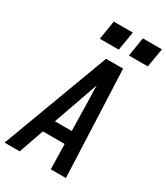

<svg xmlns="http://www.w3.org/2000/svg" viewBox="-246 -1047 992 1144"><g transform="rotate(30 250.0 -475.0)"><path d="M-17 0 257 -735H374L380 -595L405 0H301L297 -172H147L87 0ZM179 -260H295L290 -490Q289 -510 288.5 -530Q288 -550 288 -570Q281 -550 274 -530Q267 -510 260 -490ZM495 -820H365L386 -950H517ZM295 -820H165L186 -950H317Z"/></g></svg>

Font: Iosevka SS04 Semibold Oblique
Style: Regular
Weight: 600
Italic angle: -9°
Monospace: yes
Designer: Belleve Invis
Foundry: Belleve Invis
Version: Version 19.0.0; ttfautohint (v1.8.4)